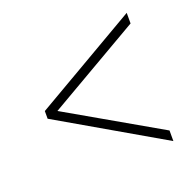

<svg xmlns="http://www.w3.org/2000/svg" viewBox="-93 -698 696 681"><g transform="rotate(-20 255.0 -358.0)"><path d="M451 -116 59 -343V-372L451 -600V-560L101 -357L451 -156Z"/></g></svg>

Font: Noto Serif Armenian SemiCondensed ExtraLight
Style: Regular
Weight: 200
Width: 4
Designer: Monotype Design Team
Foundry: Monotype Imaging Inc.
Version: Version 2.008; ttfautohint (v1.8.4.7-5d5b)